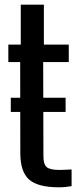

<svg xmlns="http://www.w3.org/2000/svg" viewBox="-20 -790 335 818"><path d="M232 8Q141.5 8 104.2 -24.8Q67 -57.5 66.5 -136L66 -525.5H15.5V-600H68.5V-770H167V-600H273V-525.5H164L165 -124.5Q165 -90 179 -78Q193 -66 233 -66Q248 -66 259.2 -66.8Q270.5 -67.5 285 -68V3Q273 5 260 6.5Q247 8 232 8ZM26 -373.5H259.5V-313H26Z"/></svg>

Font: Big Shoulders Text Thin SemiBold
Style: Regular
Weight: 600
Version: Version 2.002